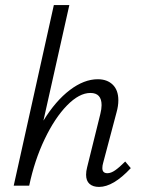

<svg xmlns="http://www.w3.org/2000/svg" viewBox="-20 -731 562 756"><path d="M319 -43Q319 -57 323 -72L375 -282Q380 -302 380 -317Q380 -365 336 -365Q292 -365 244 -316Q196 -267 156 -183.5Q116 -100 95 0H34L192 -711H253L151 -256Q199 -334 255 -376.5Q311 -419 365 -419Q402 -419 424 -397.5Q446 -376 446 -336Q446 -314 439 -289L386 -89Q383 -79 383 -69Q383 -49 403 -49Q417 -49 433.5 -60.5Q450 -72 473 -95L495 -69Q426 5 370 5Q346 5 332.5 -7Q319 -19 319 -43Z"/></svg>

Font: LXGW Bright GB
Style: Italic
Weight: 400
Italic angle: -12°
Designer: Christian Thalmann (Catharsis Fonts)
Foundry: LXGW / Christian Thalmann (Catharsis Fonts) / Fontworks Inc.
Version: Version 5.510